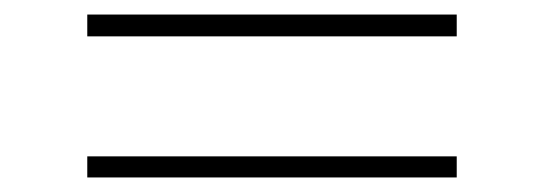

<svg xmlns="http://www.w3.org/2000/svg" viewBox="-20 -386 750 264"><path d="M100 -366H608V-336H100ZM100 -171H608V-142H100Z"/></svg>

Font: Josefin Sans Thin ExtraLight
Style: Regular
Weight: 250
Version: Version 2.001